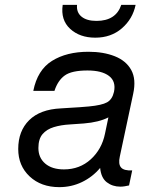

<svg xmlns="http://www.w3.org/2000/svg" viewBox="-20 -752 658 790"><path d="M524 -51 511 11Q502 13 493 14.5Q484 16 475 16Q443 16 419.5 -2Q396 -20 392 -61Q361 -24 317.5 -3Q274 18 224 18Q149 18 102 -26Q55 -70 55 -139Q55 -213 100 -257.5Q145 -302 230 -306Q253 -308 277 -309Q301 -310 346 -314Q399 -319 420.5 -331Q442 -343 449 -374Q458 -417 428.5 -439.5Q399 -462 340 -462Q275 -462 246.5 -441.5Q218 -421 204 -378H117Q134 -464 194 -501.5Q254 -539 344 -539Q406 -539 452.5 -520.5Q499 -502 520 -464Q541 -426 528 -366L473 -108Q466 -77 478 -63Q490 -49 524 -51ZM412 -202 426 -269Q387 -249 325 -244L268 -240Q231 -238 201.5 -229Q172 -220 155 -200Q138 -180 138 -143Q138 -103 166 -79Q194 -55 243 -55Q308 -55 353.5 -96.5Q399 -138 412 -202ZM238 -732H297Q294 -701 315.5 -683.5Q337 -666 377 -666Q457 -666 479 -732H538Q526 -674 481.5 -635.5Q437 -597 372 -597Q308 -597 268.5 -633.5Q229 -670 238 -732Z"/></svg>

Font: Fragment Mono
Style: Italic
Weight: 400
Italic angle: -12°
Designer: Wei Huang based on Nimbus Sans by URW Studio, based on Helvetica by Max Miedinger.
Foundry: Wei Huang
Version: Version 1.011; ttfautohint (v1.8.4.7-5d5b)